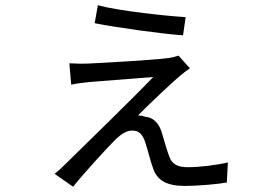

<svg xmlns="http://www.w3.org/2000/svg" viewBox="-20 -657 1040 728"><path d="M351 -637 339 -569C424 -552 600 -528 674 -523L684 -592C616 -596 433 -615 351 -637ZM700 -398 657 -446C648 -443 633 -439 620 -437C559 -429 360 -418 314 -416C289 -415 261 -416 243 -417L250 -336C267 -340 291 -343 318 -346C367 -350 513 -361 561 -365C479 -279 300 -106 223 -30C208 -15 199 -7 187 2L257 51C304 -7 392 -103 421 -131C440 -149 461 -162 481 -162C511 -162 523 -143 532 -113C539 -94 550 -47 559 -23C574 26 610 48 681 48C731 48 808 41 840 35L844 -41C807 -32 739 -23 691 -23C655 -23 632 -34 622 -63C614 -84 602 -124 595 -149C586 -183 567 -211 531 -214C522 -218 511 -219 503 -219C537 -254 636 -348 662 -369C671 -377 687 -389 700 -398Z"/></svg>

Font: Noto Sans KR
Style: Regular
Weight: 400
Designer: Ryoko NISHIZUKA 西塚涼子 (kana, bopomofo & ideographs); Paul D. Hunt (Latin, Greek & Cyrillic); Sandoll Communications 산돌커뮤니
Foundry: Adobe
Version: Version 2.004;hotconv 1.0.118;makeotfexe 2.5.65603